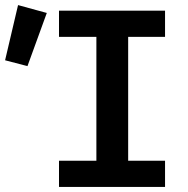

<svg xmlns="http://www.w3.org/2000/svg" viewBox="-160 -735 740 755"><path d="M72 0V-103H219V-590H72V-693H489V-590H344V-103H489V0ZM-52 -475 -140 -498 -89 -715 24 -684Z"/></svg>

Font: Ubuntu Sans Mono SemiBold
Style: Regular
Weight: 600
Monospace: yes
Designer: Dalton Maag Ltd
Foundry: Dalton Maag Ltd
Version: Version 1.006